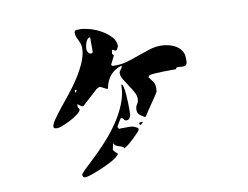

<svg xmlns="http://www.w3.org/2000/svg" viewBox="-75 -712 1149 891"><g transform="rotate(-10 500.0 -266.5)"><path d="M489 -413Q517 -413 545 -421.5Q573 -430 600.5 -440Q628 -450 655 -458.5Q682 -467 708 -467Q726 -467 745 -462.5Q764 -458 779.5 -448.5Q795 -439 804.5 -424.5Q814 -410 814 -390Q814 -387 814 -378Q814 -369 813 -367Q810 -356 802 -354.5Q794 -353 785 -354Q776 -355 768.5 -355Q761 -355 760 -347Q757 -347 738.5 -347Q720 -347 697.5 -346.5Q675 -346 656 -344.5Q637 -343 633 -340L627 -333Q639 -318 646.5 -307Q654 -296 654 -277L653 -260Q650 -254 640.5 -240Q631 -226 620 -210Q609 -194 599.5 -180Q590 -166 587 -160Q584 -156 580 -153Q567 -160 556.5 -168.5Q546 -177 546 -193Q546 -208 553.5 -218.5Q561 -229 561 -244Q561 -259 551.5 -276Q542 -293 530 -310.5Q518 -328 508.5 -344Q499 -360 499 -373L500 -380Q501 -382 507 -390Q513 -398 513 -400Q514 -401 514 -403Q514 -406 513 -407Q447 -388 433 -313H427L400 -327H393Q391 -326 386 -323.5Q381 -321 380 -320Q376 -316 365.5 -306.5Q355 -297 343.5 -286.5Q332 -276 321.5 -266.5Q311 -257 307 -253H300Q298 -255 290 -260Q282 -265 280 -267V-253Q280 -252 283.5 -246.5Q287 -241 287 -240Q284 -230 268.5 -218.5Q253 -207 233.5 -197Q214 -187 196 -180Q178 -173 170 -173Q165 -173 159 -174.5Q153 -176 153 -183Q153 -194 167.5 -215Q182 -236 203.5 -263Q225 -290 250.5 -321.5Q276 -353 297.5 -387Q319 -421 333.5 -455Q348 -489 348 -521Q348 -532 344.5 -541Q341 -550 337 -558Q333 -566 329.5 -574.5Q326 -583 326 -593Q326 -606 334.5 -606.5Q343 -607 354 -607Q372 -607 399 -599.5Q426 -592 451.5 -577.5Q477 -563 495 -543.5Q513 -524 513 -500Q513 -499 510.5 -494Q508 -489 507 -487Q506 -485 503.5 -482.5Q501 -480 500 -480Q499 -480 493.5 -483Q488 -486 487 -487L482 -486Q482 -480 481 -477Q480 -474 480 -472Q480 -470 481 -467.5Q482 -465 487 -460L467 -420Q466 -419 468.5 -416.5Q471 -414 473 -413ZM393 -562Q385 -562 380 -556Q375 -550 372 -542Q369 -534 367.5 -525Q366 -516 366 -510Q366 -502 371.5 -494.5Q377 -487 387 -487Q388 -487 390.5 -489.5Q393 -492 393 -493ZM280 -333V-320Q288 -325 288 -333ZM540 -100Q540 -98 531 -88Q522 -78 509.5 -66Q497 -54 483 -42.5Q469 -31 460 -27Q457 -34 450.5 -36.5Q444 -39 437 -41Q430 -43 423.5 -46.5Q417 -50 413 -60Q412 -57 409.5 -46.5Q407 -36 407 -33Q406 -32 406 -30Q406 -27 407 -27Q409 -24 416.5 -16.5Q424 -9 427 -7L413 7Q407 13 389 23Q371 33 348.5 43Q326 53 303.5 61.5Q281 70 267 73L260 74Q246 74 246 60Q246 55 264.5 37.5Q283 20 311 -6.5Q339 -33 371.5 -68Q404 -103 432 -143.5Q460 -184 478.5 -228.5Q497 -273 497 -320H500Q504 -320 507 -305.5Q510 -291 511.5 -272.5Q513 -254 513.5 -235.5Q514 -217 514 -210Q514 -206 514 -191.5Q514 -177 513 -173Q511 -166 506.5 -159.5Q502 -153 493 -153Q484 -153 481 -160Q478 -167 470 -167H467Q464 -163 456.5 -150Q449 -137 447 -133Q446 -133 446 -130Q446 -127 447 -127Q449 -121 453 -120Q456 -121 465 -121Q474 -121 483.5 -121Q493 -121 501.5 -121Q510 -121 513 -120Q519 -119 529.5 -114Q540 -109 540 -107ZM553 -120 547 -127Q548 -132 552 -133Q556 -134 560 -134Q564 -134 567 -133Z"/></g></svg>

Font: Genkaimincho
Style: Regular
Weight: 800
Designer: Dr. Ken Lunde (project architect, glyph set definition & overall production); Masataka HATTORI \u670D \u90E8 \u6B63 \u8C
Foundry: Adobe Systems Incorporated
Version: Version 1.00